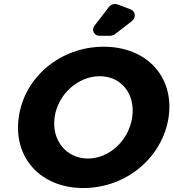

<svg xmlns="http://www.w3.org/2000/svg" viewBox="-20 -942 876 970"><path d="M637 -896 572 -920C559 -925 540 -919 532 -909L458 -813C440 -790 455 -761 484 -761H538C542 -761 556 -766 559 -768L646 -835C669 -854 665 -886 637 -896ZM504 -706C288 -706 104 -555 75 -351C45 -146 185 8 401 8C618 8 802 -147 832 -351C861 -554 721 -706 504 -706ZM484 -557C592 -557 665 -468 648 -350C631 -232 532 -141 424 -141C317 -141 239 -232 256 -350C273 -468 376 -557 484 -557Z"/></svg>

Font: Trueno
Style: RoundBdIt
Weight: 700
Designer: Julieta Ulanovsky, Jasper
Foundry: Julieta Ulanovsky, Cannot Into Space Fonts
Version: Version 3.001